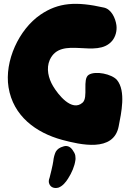

<svg xmlns="http://www.w3.org/2000/svg" viewBox="-20 -737 682 977"><path d="M431.6 -356.4C397.5 -335 430.7 -242.2 400.4 -214.8C345.7 -166 275.4 -255.9 250 -298.8C226.6 -337.9 213.9 -388.7 233.4 -432.6C291 -557.6 471.7 -435.5 550.8 -529.3C568.4 -550.8 576.2 -581.1 572.3 -609.4C567.4 -644.5 546.9 -689.5 509.8 -698.2C367.2 -730.5 277.3 -724.6 185.5 -662.1C76.2 -586.9 2 -426.8 23.4 -293C46.9 -146.5 163.1 -61.5 295.9 -25.4C387.7 -1 558.6 40 584 -94.7C596.7 -160.2 622.1 -273.4 575.2 -330.1C548.8 -360.4 465.8 -377.9 431.6 -356.4ZM358.4 41C358.4 40 357.4 39.1 357.4 39.1C344.7 15.6 332 5.9 314.5 5.9C311.5 5.9 307.6 6.8 303.7 7.8C282.2 13.7 271.5 22.5 263.7 35.2C257.8 47.9 252.9 64.5 251 84C250 96.7 233.4 165 232.4 167C227.5 179.7 226.6 189.5 231.4 200.2C236.3 210 242.2 214.8 251 217.8C254.9 218.8 258.8 219.7 263.7 219.7C267.6 219.7 272.5 218.8 277.3 217.8C298.8 210 314.5 190.4 326.2 171.9C345.7 141.6 359.4 108.4 363.3 80.1C364.3 76.2 364.3 72.3 364.3 68.4C364.3 59.6 363.3 49.8 358.4 41Z"/></svg>

Font: Day Care
Style: Regular
Weight: 400
Designer: Noponies
Version: Version 1.000;PS 001.000;hotconv 1.0.88;makeotf.lib2.5.64775